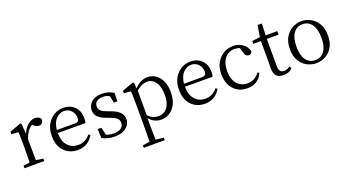

<svg xmlns="http://www.w3.org/2000/svg" viewBox="-60 -1365 4227 2327"><g transform="rotate(-20 2053.0 -201.5)"><path d="M197 -517 207 -386Q235 -453 279 -490.5Q323 -528 370 -528Q394 -528 415.5 -518.5Q437 -509 446 -492Q446 -460 432.5 -442Q419 -424 390 -424Q371 -424 356 -432Q341 -440 326 -453L312 -465Q244 -421 208 -319V-228Q208 -152 210 -45L302 -32V0H47V-32L129 -44Q132 -152 132 -228V-283Q132 -379 128 -435L39 -442V-474L183 -527Z M573 -301H807Q840 -301 850.5 -316Q861 -331 861 -355Q861 -408 825 -448Q789 -488 731 -488Q676 -488 630 -442Q584 -396 573 -301ZM929 -262 572 -263Q574 -152 626 -97Q678 -42 757 -42Q810 -42 847.5 -63Q885 -84 914 -120L935 -104Q904 -49 853 -17.5Q802 14 732 14Q627 14 559 -56Q491 -126 491 -254Q491 -338 525 -399.5Q559 -461 614.5 -494.5Q670 -528 736 -528Q823 -528 879.5 -473Q936 -418 936 -324Q936 -285 929 -262Z M1227 -305 1266 -291Q1345 -262 1378.5 -224.5Q1412 -187 1412 -137Q1412 -98 1389 -63.5Q1366 -29 1320.5 -7.5Q1275 14 1207 14Q1162 14 1124 4Q1086 -6 1047 -25L1043 -142H1091L1113 -45Q1152 -26 1207 -26Q1274 -26 1306 -51.5Q1338 -77 1338 -117Q1338 -154 1313 -176.5Q1288 -199 1234 -218L1184 -237Q1123 -258 1087.5 -292.5Q1052 -327 1052 -382Q1052 -441 1099.5 -484.5Q1147 -528 1235 -528Q1279 -528 1314.5 -517Q1350 -506 1385 -485L1381 -377H1337L1319 -466Q1279 -488 1235 -488Q1180 -488 1152.5 -465Q1125 -442 1125 -405Q1125 -367 1148.5 -346Q1172 -325 1227 -305Z M1659 -413V-97Q1692 -64 1724.5 -50.5Q1757 -37 1791 -37Q1834 -37 1870 -59.5Q1906 -82 1927.5 -129.5Q1949 -177 1949 -253Q1949 -363 1907 -420.5Q1865 -478 1800 -478Q1773 -478 1738.5 -465.5Q1704 -453 1659 -413ZM1648 -517 1654 -445Q1693 -488 1736 -508Q1779 -528 1823 -528Q1911 -528 1970 -456Q2029 -384 2029 -261Q2029 -134 1966.5 -60Q1904 14 1808 14Q1771 14 1731.5 -2Q1692 -18 1655 -61V32Q1655 119 1658 217L1761 230V262H1490V230L1581 217Q1583 122 1583 34V-282Q1583 -378 1579 -435L1489 -442V-474L1634 -527Z M2213 -301H2447Q2480 -301 2490.5 -316Q2501 -331 2501 -355Q2501 -408 2465 -448Q2429 -488 2371 -488Q2316 -488 2270 -442Q2224 -396 2213 -301ZM2569 -262 2212 -263Q2214 -152 2266 -97Q2318 -42 2397 -42Q2450 -42 2487.5 -63Q2525 -84 2554 -120L2575 -104Q2544 -49 2493 -17.5Q2442 14 2372 14Q2267 14 2199 -56Q2131 -126 2131 -254Q2131 -338 2165 -399.5Q2199 -461 2254.5 -494.5Q2310 -528 2376 -528Q2463 -528 2519.5 -473Q2576 -418 2576 -324Q2576 -285 2569 -262Z M3097 -124 3118 -114Q3093 -54 3043.5 -20Q2994 14 2920 14Q2811 14 2744.5 -59.5Q2678 -133 2678 -257Q2678 -342 2713 -402.5Q2748 -463 2805 -495.5Q2862 -528 2927 -528Q2996 -528 3047.5 -491.5Q3099 -455 3115 -395Q3107 -358 3071 -358Q3049 -358 3037 -370Q3025 -382 3020 -401L2998 -476Q2962 -488 2930 -488Q2854 -488 2805.5 -429Q2757 -370 2757 -264Q2757 -159 2808.5 -100.5Q2860 -42 2941 -42Q3036 -42 3097 -124Z M3484 -61 3504 -36Q3461 14 3384 14Q3327 14 3296.5 -17Q3266 -48 3266 -112Q3266 -150 3267 -199V-468H3169V-505L3271 -517L3295 -665H3350L3344 -514H3494V-468H3343V-116Q3343 -72 3360 -52Q3377 -32 3408 -32Q3447 -32 3484 -61Z M3809 14Q3747 14 3690.5 -15.5Q3634 -45 3598.5 -105Q3563 -165 3563 -255Q3563 -346 3598.5 -406.5Q3634 -467 3690.5 -497.5Q3747 -528 3809 -528Q3870 -528 3926 -497.5Q3982 -467 4018 -406.5Q4054 -346 4054 -255Q4054 -165 4018.5 -105Q3983 -45 3927 -15.5Q3871 14 3809 14ZM3809 -26Q3884 -26 3927 -84.5Q3970 -143 3970 -255Q3970 -367 3927 -427.5Q3884 -488 3809 -488Q3733 -488 3690.5 -427.5Q3648 -367 3648 -255Q3648 -143 3690.5 -84.5Q3733 -26 3809 -26Z"/></g></svg>

Font: Han-Nom Khai
Style: Regular
Weight: 400
Version: Version 1.200;June 22, 2023;FontCreator 14.0.0.2814 64-bit